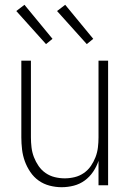

<svg xmlns="http://www.w3.org/2000/svg" viewBox="-20 -773 540 801"><path d="M237 8Q212 8 187 1.5Q162 -5 141.5 -19.5Q121 -34 106.5 -55.5Q92 -77 83.5 -100.5Q75 -124 72 -149.5Q69 -175 69 -200V-520H109V-200Q109 -179 111.5 -158Q114 -137 121.5 -117.5Q129 -98 141 -80.5Q153 -63 170.5 -51Q188 -39 208.5 -34Q229 -29 250 -29Q271 -29 291.5 -34Q312 -39 329.5 -51Q347 -63 359 -80.5Q371 -98 378.5 -117.5Q386 -137 388.5 -158Q391 -179 391 -200V-520H431V0H391V-102Q383 -78 368.5 -56.5Q354 -35 333.5 -20Q313 -5 288 1.5Q263 8 237 8ZM342 -589 218 -727 252 -753 369 -611ZM172 -589 48 -727 82 -753 199 -611Z"/></svg>

Font: Iosevka Extralight
Style: Regular
Weight: 200
Monospace: yes
Designer: Belleve Invis
Foundry: Belleve Invis
Version: Version 32.0.1; ttfautohint (v1.8.4)